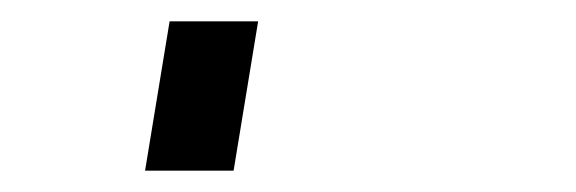

<svg xmlns="http://www.w3.org/2000/svg" viewBox="-20 60 540 180"><path d="M116 220 139 80H222L199 220Z"/></svg>

Font: Iosevka Slab Medium Oblique
Style: Regular
Weight: 500
Italic angle: -9°
Monospace: yes
Designer: Belleve Invis
Foundry: Belleve Invis
Version: Version 11.1.1; ttfautohint (v1.8.3)